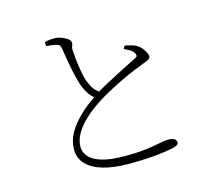

<svg xmlns="http://www.w3.org/2000/svg" viewBox="-107 -892 1215 1054"><g transform="rotate(-15 500.0 -365.0)"><path d="M636 -595 646 -613Q664 -609 681 -604.5Q698 -600 709 -594Q726 -584 738 -569.5Q750 -555 756 -542Q762 -529 762 -521Q762 -508 744 -500.5Q726 -493 698 -482Q670 -472 627.5 -453Q585 -434 542 -412Q499 -390 467 -371Q439 -355 404.5 -330.5Q370 -306 339 -275.5Q308 -245 288 -210Q268 -175 268 -137Q268 -108 289 -82.5Q310 -57 359 -41.5Q408 -26 493 -26Q565 -26 614 -32.5Q663 -39 694 -45.5Q725 -52 741 -52Q754 -52 765 -49.5Q776 -47 782.5 -40.5Q789 -34 789 -23Q789 -15 780 -9.5Q771 -4 757 -1Q740 3 708 8Q676 13 625.5 17Q575 21 504 21Q416 21 355 3Q294 -15 262 -49.5Q230 -84 230 -133Q230 -181 254 -223.5Q278 -266 313 -301Q348 -336 381.5 -360.5Q415 -385 433 -397Q460 -414 495 -433Q530 -452 565 -470Q600 -488 629.5 -503Q659 -518 677 -527Q691 -533 694 -539Q697 -545 692 -555Q685 -569 669.5 -578.5Q654 -588 636 -595ZM228 -744Q248 -749 260 -750Q272 -751 284 -751Q303 -751 323 -743.5Q343 -736 357 -725.5Q371 -715 371 -705Q372 -693 367.5 -685Q363 -677 364 -660Q365 -641 368 -611.5Q371 -582 376 -551Q381 -520 387 -498Q396 -467 411.5 -441Q427 -415 456 -398L421 -375Q395 -392 378.5 -420Q362 -448 353 -476Q345 -503 337 -537Q329 -571 322.5 -609.5Q316 -648 310 -686Q309 -697 304 -703.5Q299 -710 284 -714Q271 -717 255 -718.5Q239 -720 229 -721Z"/></g></svg>

Font: Source Han Serif JP VF
Style: Regular
Weight: 250
Designer: Ryoko NISHIZUKA 西塚涼子 (kana & ideographs); Frank Grießhammer (Latin, Greek & Cyrillic); Wenlong ZHANG 张文龙 (bopomofo); San
Foundry: Adobe
Version: Version 2.001;hotconv 1.1.0;makeotfexe 2.6.0